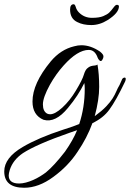

<svg xmlns="http://www.w3.org/2000/svg" viewBox="-126 -568 612 904"><path d="M-12 316Q-106 316 -106 239Q-106 175 -19 124Q54 81 170 43Q224 26 247 16Q273 -62 273 -150Q273 -159 272.5 -165.5Q272 -172 271 -177Q257 -148 238 -119Q219 -90 194 -60Q135 12 79 -4Q27 -26 27 -90Q27 -175 113 -279Q160 -335 223 -350Q241 -355 257 -355Q301 -355 345 -325Q361 -312 361 -303Q361 -294 355 -285Q349 -277 342.5 -283.5Q336 -290 334 -296Q321 -333 292 -333Q239 -333 173 -259Q137 -219 109 -169Q76 -109 76 -76.5Q76 -44 96 -33Q103 -30 110 -30Q133 -30 167 -61Q203 -94 231 -141Q262 -192 269 -217Q275 -237 284 -245.5Q293 -254 302 -256.5Q311 -259 319.5 -259.5Q328 -260 333 -264Q341 -219 341 -159Q341 -99 320 -21Q354 -46 373.5 -66.5Q393 -87 404 -104.5Q415 -122 421.5 -137.5Q428 -153 437 -168L449 -195Q452 -201 459 -202.5Q466 -204 466 -196Q466 -191 463 -184Q420 -94 389 -52Q361 -13 309 12Q284 81 239 147Q195 214 125 265Q56 316 -12 316ZM-85 258Q-85 296 -36 296Q-21 296 -4 291.5Q13 287 30 279.5Q47 272 62.5 262.5Q78 253 90 244Q129 212 180 146Q218 92 237 45L202 57Q47 111 -18 153Q-65 185 -80 232Q-85 249 -85 258ZM434 -538Q434 -507 380 -473Q343 -450 304 -450Q265 -450 238 -464Q204 -480 204 -523Q204 -548 221 -548Q227 -548 231 -534Q235 -520 246 -509Q271 -484 307 -484Q341 -484 360 -492Q379 -500 388 -508.5Q397 -517 412 -537Q422 -550 432 -543Q434 -541 434 -538Z"/></svg>

Font: #9Slide05 Great Vibes
Style: Regular
Weight: 400
Designer: Robert E. Leuschke
Foundry: Robert E. Leuschke
Version: Version 1.001